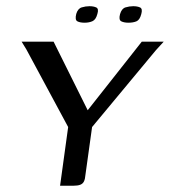

<svg xmlns="http://www.w3.org/2000/svg" viewBox="-20 -593 543 613"><path d="M390 -520.5Q376.1 -520.5 367.3 -524.9Q358.4 -529.3 363.2 -547.7Q368.3 -565.6 380.6 -569.4Q393 -573.2 405.4 -573.2Q418.4 -573.2 427.2 -569.2Q436 -565.1 431 -547.7Q426.2 -529.3 415.6 -524.9Q405 -520.5 390 -520.5ZM250.2 -520.5Q235.5 -520.5 227.1 -524.9Q218.6 -529.3 223.4 -548.5Q228.5 -565.6 240.8 -569.4Q253.2 -573.2 265.6 -573.2Q278.6 -573.2 287.3 -569.2Q296 -565.1 290.9 -548.5Q286.1 -530.1 275.1 -525.3Q264.2 -520.5 250.2 -520.5ZM171.8 0 197.6 -187.4 64.3 -435 49 -460H151.1L260 -241L432.7 -460H502.7L477.6 -432.5L274 -187.4L252.8 -35Q251.8 -21.7 248.2 -14.1Q244.6 -6.5 236.6 -3.3Q228.5 0 214 0Z"/></svg>

Font: Genos Thin
Style: Italic
Weight: 100
Italic angle: -8°
Designer: Robert E. Leuschke
Foundry: Robert E. Leuschke
Version: Version 1.010